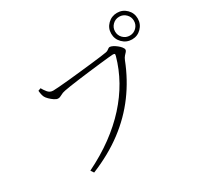

<svg xmlns="http://www.w3.org/2000/svg" viewBox="-175 -1037 1350 1298"><g transform="rotate(-30 500.0 -388.0)"><path d="M777 -714Q777 -757 807.5 -787Q838 -817 881 -817Q924 -817 954 -787Q984 -757 984 -714Q984 -671 954 -640.5Q924 -610 881 -610Q838 -610 807.5 -640.5Q777 -671 777 -714ZM807 -714Q807 -683 828.5 -661.5Q850 -640 881 -640Q911 -640 932.5 -661.5Q954 -683 954 -714Q954 -744 932.5 -765.5Q911 -787 881 -787Q850 -787 828.5 -765.5Q807 -744 807 -714ZM246 -577Q258 -577 291 -579.5Q324 -582 370 -586.5Q416 -591 465.5 -596.5Q515 -602 560.5 -607Q606 -612 639 -616.5Q672 -621 683 -623Q693 -625 699.5 -629.5Q706 -634 711.5 -638Q717 -642 723 -642Q732 -642 746 -635Q760 -628 774 -617Q788 -606 797.5 -594Q807 -582 807 -573Q807 -565 800 -557.5Q793 -550 784 -540Q775 -530 768 -513Q719 -387 642 -283Q565 -179 457.5 -98Q350 -17 208 41L192 17Q302 -37 390 -101.5Q478 -166 545 -240Q612 -314 658 -396Q704 -478 729 -568Q733 -582 728.5 -584.5Q724 -587 715 -587Q707 -587 678.5 -584Q650 -581 609.5 -576.5Q569 -572 524 -566.5Q479 -561 436.5 -555.5Q394 -550 361.5 -545Q329 -540 315 -537Q293 -533 277.5 -523.5Q262 -514 248 -514Q236 -514 219.5 -525Q203 -536 189 -550Q175 -564 170 -574Q166 -582 163 -593.5Q160 -605 158 -626L179 -634Q188 -617 204 -597Q220 -577 246 -577Z"/></g></svg>

Font: Noto Serif SC
Style: Regular
Weight: 200
Designer: Ryoko NISHIZUKA 西塚涼子 (kana & ideographs); Frank Grießhammer (Latin, Greek & Cyrillic); Wenlong ZHANG 张文龙 (bopomofo); San
Foundry: Adobe
Version: Version 2.001;hotconv 1.1.0;makeotfexe 2.6.0